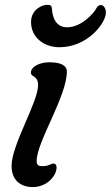

<svg xmlns="http://www.w3.org/2000/svg" viewBox="-20 -760 453 785"><path d="M27.3 -81.5C27.3 -17.1 71.8 4.9 112.8 4.9C164.1 4.9 191.9 -26.4 202.6 -45.4C214.4 -65.9 215.3 -91.3 198.7 -91.3C186 -91.3 183.6 -80.6 151.4 -80.6C137.7 -80.6 129.9 -85 129.9 -102.1C129.9 -180.2 253.4 -366.2 253.4 -467.8C253.4 -491.7 229.5 -505.4 181.6 -505.4C145.5 -505.4 106.4 -489.3 106.4 -462.9C106.4 -443.8 135.7 -452.1 135.7 -412.1C135.7 -341.8 27.3 -168.5 27.3 -81.5ZM222.7 -566.9C333.5 -566.9 404.8 -657.2 412.1 -700.2C416.5 -726.1 401.9 -739.3 393.1 -739.3C386.2 -739.3 378.9 -735.8 375.5 -728.5C363.8 -704.6 311.5 -648.4 254.9 -648.4C208.5 -648.4 194.3 -688 191.9 -727.1C190.9 -740.2 180.2 -740.2 171.9 -740.2C153.3 -740.2 106.9 -721.7 106.9 -669.9C106.9 -606 161.1 -566.9 222.7 -566.9Z"/></svg>

Font: Courgette
Style: Regular
Weight: 400
Designer: Karolina Lach
Foundry: Karolina Lach
Version: Version 1.002